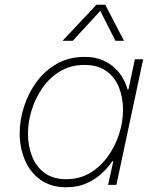

<svg xmlns="http://www.w3.org/2000/svg" viewBox="-20 -780 639 810"><path d="M336 -540Q381 -540 413 -526Q445 -512 465.5 -492Q486 -472 497.5 -451.5Q509 -431 513.5 -417Q518 -403 518 -403H522L549 -530H584L471 0H436L458 -100H454Q454 -100 442 -83.5Q430 -67 405.5 -45Q381 -23 344.5 -6.5Q308 10 260 10Q194 10 150 -22Q106 -54 84.5 -106Q63 -158 63 -217Q63 -274 81.5 -331Q100 -388 135 -435.5Q170 -483 221 -511.5Q272 -540 336 -540ZM336 -506Q279 -506 235 -480Q191 -454 160.5 -411Q130 -368 114 -317Q98 -266 98 -215Q98 -165 115 -121Q132 -77 168 -50.5Q204 -24 260 -24Q316 -24 360 -50.5Q404 -77 435 -120Q466 -163 482.5 -214.5Q499 -266 499 -317Q499 -368 482 -411Q465 -454 429 -480Q393 -506 336 -506ZM287 -608H244L387 -760H424L503 -608H467L403 -734Z"/></svg>

Font: Be Vietnam Pro Variable Thin
Style: Italic
Weight: 100
Italic angle: -12°
Designer: Lam Bao, Tony Le, Vietanh Nguyen
Foundry: Yellow Type Foundry
Version: Version 1.002